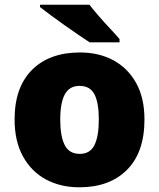

<svg xmlns="http://www.w3.org/2000/svg" viewBox="-20 -879 677 816"><path d="M594 -371Q594 -232 520 -157.5Q446 -83 317 -83Q237 -83 175 -116.5Q113 -150 77.5 -214.5Q42 -279 42 -371Q42 -508 116 -582Q190 -656 320 -656Q400 -656 461.5 -623Q523 -590 558.5 -526.5Q594 -463 594 -371ZM236 -371Q236 -300 255 -262.5Q274 -225 319 -225Q363 -225 381.5 -262.5Q400 -300 400 -371Q400 -442 381.5 -478Q363 -514 318 -514Q275 -514 255.5 -478Q236 -442 236 -371ZM360 -859Q377 -837 400.5 -810Q424 -783 448 -757.5Q472 -732 488 -713V-699H361Q341 -712 312.5 -731.5Q284 -751 253.5 -772.5Q223 -794 195.5 -814.5Q168 -835 150 -849V-859Z"/></svg>

Font: Noto Sans Kannada UI Black
Style: Regular
Weight: 900
Designer: Jelle Bosma - Monotype Design Team
Foundry: Monotype Imaging Inc.
Version: Version 2.005; ttfautohint (v1.8.4.7-5d5b)